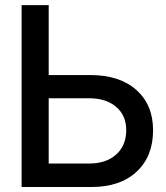

<svg xmlns="http://www.w3.org/2000/svg" viewBox="-20 -748 665 768"><path d="M174.8 -447.8H341.3Q458.5 -447.8 525.4 -388.2Q592.3 -328.6 592.3 -227.1Q592.3 -122.6 526.6 -61.3Q460.9 0 345.7 0H66.4V-727.5H174.8ZM174.8 -355V-93.8H335.9Q404.3 -93.8 444.6 -129.9Q484.9 -166 484.9 -227.5Q484.9 -286.1 444.6 -320.6Q404.3 -355 335.9 -355Z"/></svg>

Font: Inter Display Medium
Style: Regular
Weight: 500
Designer: Rasmus Andersson
Foundry: rsms
Version: Version 4.001;git-9221beed3